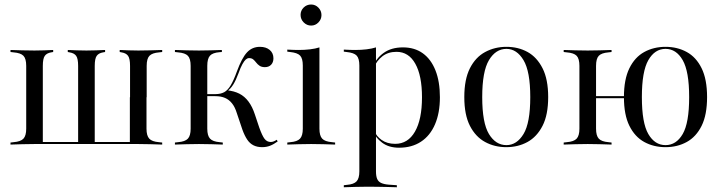

<svg xmlns="http://www.w3.org/2000/svg" viewBox="-20 -631 3155 838"><path d="M130.6 -2.4Q101.6 -2.4 77 -1.6Q52.4 -0.8 25.8 0V-8.9L39.5 -10.5Q70.2 -12.9 82.3 -25.8Q94.4 -38.7 94.4 -69.4V-343.5Q94.4 -375 82.3 -387.5Q70.2 -400 39.5 -402.4L25.8 -404V-412.9Q52.4 -412.1 77 -411.3Q101.6 -410.5 130.6 -410.5Q153.2 -410.5 173 -411.3Q192.7 -412.1 212.1 -412.9V-404L203.2 -402.4Q183.9 -399.2 175.4 -387.1Q166.9 -375 166.9 -343.5V-11.3H613.7L620.2 -2.4H130.6ZM321 -3.2V-343.5Q321 -375 312.5 -387.1Q304 -399.2 283.9 -402.4L275.8 -404V-412.9Q295.2 -412.1 314.5 -411.3Q333.9 -410.5 357.3 -410.5Q379.8 -410.5 399.6 -411.3Q419.4 -412.1 438.7 -412.9V-404L429.8 -402.4Q410.5 -399.2 402 -387.1Q393.5 -375 393.5 -343.5V-3.2ZM547.6 -206.5V-343.5Q547.6 -375 539.1 -387.1Q530.6 -399.2 510.5 -402.4L502.4 -404V-412.9Q521.8 -412.1 541.1 -411.3Q560.5 -410.5 583.9 -410.5Q612.1 -410.5 636.7 -411.3Q661.3 -412.1 687.9 -412.9V-404L674.2 -402.4Q644.4 -400 632.3 -387.5Q620.2 -375 620.2 -343.5V-206.5ZM546.8 -2.4V-206.5H619.4V-69.4Q619.4 -38.7 631.5 -25.8Q643.5 -12.9 673.4 -10.5L687.9 -8.9V0Q661.3 -0.8 636.3 -1.6Q611.3 -2.4 583.1 -2.4H582.3Z M812.1 -206.5V-343.5Q812.1 -375 800 -387.5Q787.9 -400 757.3 -402.4L743.5 -404V-412.9Q770.2 -412.1 794.8 -411.3Q819.4 -410.5 848.4 -410.5Q875 -410.5 898.8 -411.3Q922.6 -412.1 948.4 -412.9V-404L937.9 -403.2Q908.1 -400.8 896.4 -387.9Q884.7 -375 884.7 -343.5V-206.5ZM848.4 -2.4Q819.4 -2.4 794.8 -1.6Q770.2 -0.8 743.5 0V-8.9L757.3 -10.5Q787.9 -12.9 800 -25.8Q812.1 -38.7 812.1 -69.4V-206.5H884.7V-69.4Q884.7 -38.7 896.8 -25.8Q908.9 -12.9 938.7 -10.5L952.4 -8.9V0Q925.8 -0.8 901.2 -1.6Q876.6 -2.4 848.4 -2.4ZM1124.2 11.3Q1102.4 11.3 1086.3 3.2Q1070.2 -4.8 1058.9 -21.8Q1047.6 -38.7 1037.9 -65.3L1013.7 -137.1Q1005.6 -163.7 992.7 -179.8Q979.8 -196 962.1 -203.6Q944.4 -211.3 919.4 -211.3H877.4V-220.2H920.2Q942.7 -220.2 958.5 -228.6Q974.2 -237.1 987.1 -258.9Q1000 -280.6 1013.7 -318.5Q1035.5 -378.2 1058.1 -402.4Q1080.6 -426.6 1114.5 -426.6Q1141.1 -426.6 1157.3 -412.9Q1173.4 -399.2 1173.4 -376.6Q1173.4 -358.9 1163.3 -348.4Q1153.2 -337.9 1136.3 -337.9Q1121.8 -337.9 1112.9 -344Q1104 -350 1098 -358.1Q1091.9 -366.1 1085.1 -371.8Q1078.2 -377.4 1066.9 -377.4Q1059.7 -377.4 1052.8 -371.4Q1046 -365.3 1037.9 -350.8Q1029.8 -336.3 1021 -311.3Q1009.7 -280.6 997.6 -261.3Q985.5 -241.9 969.4 -231.5V-237.1Q1001.6 -233.9 1024.6 -222.2Q1047.6 -210.5 1064.5 -187.9Q1081.5 -165.3 1092.7 -130.6L1111.3 -75Q1124.2 -38.7 1134.7 -25Q1145.2 -11.3 1162.1 -11.3Q1173.4 -11.3 1187.9 -21L1191.9 -13.7Q1174.2 -0.8 1158.5 5.2Q1142.7 11.3 1124.2 11.3Z M1301.6 -206.5V-345.2Q1301.6 -375.8 1289.9 -388.3Q1278.2 -400.8 1246 -404L1233.9 -405.6V-414.5Q1250.8 -413.7 1261.7 -413.3Q1272.6 -412.9 1283.1 -412.9Q1309.7 -412.9 1333.1 -415.7Q1356.5 -418.5 1374.2 -424.2V-414.5V-206.5ZM1337.9 -2.4Q1309.7 -2.4 1285.1 -1.6Q1260.5 -0.8 1233.9 0V-8.9L1247.6 -10.5Q1277.4 -12.9 1289.5 -25.8Q1301.6 -38.7 1301.6 -69.4V-206.5H1374.2V-69.4Q1374.2 -38.7 1386.3 -25.8Q1398.4 -12.9 1429 -10.5L1442.7 -8.9V0Q1416.1 -0.8 1391.1 -1.6Q1366.1 -2.4 1337.9 -2.4ZM1337.9 -519.4Q1319.4 -519.4 1305.6 -533.1Q1291.9 -546.8 1291.9 -566.1Q1291.9 -584.7 1305.2 -598Q1318.5 -611.3 1337.9 -611.3Q1356.5 -611.3 1369.8 -597.6Q1383.1 -583.9 1383.1 -565.3Q1383.1 -546.8 1369.8 -533.1Q1356.5 -519.4 1337.9 -519.4Z M1584.7 183.9Q1556.5 183.9 1531.9 184.7Q1507.3 185.5 1480.6 186.3V177.4L1494.4 175.8Q1524.2 173.4 1536.3 160.5Q1548.4 147.6 1548.4 116.9V-206.5H1621V116.9Q1621 137.9 1626.2 150Q1631.5 162.1 1644 167.7Q1656.5 173.4 1677.4 175L1712.1 177.4V186.3Q1691.1 185.5 1670.6 185.1Q1650 184.7 1629 184.3Q1608.1 183.9 1584.7 183.9ZM1738.7 -424.2Q1789.5 -424.2 1825.4 -398.4Q1861.3 -372.6 1880.6 -323.8Q1900 -275 1900 -206.5Q1900 -137.9 1878.6 -88.3Q1857.3 -38.7 1817.3 -12.5Q1777.4 13.7 1721.8 13.7Q1676.6 13.7 1647.6 -8.5Q1618.5 -30.6 1612.9 -52.4L1616.1 -57.3Q1621.8 -37.1 1645.6 -20.2Q1669.4 -3.2 1704.8 -3.2Q1760.5 -3.2 1791.1 -56.5Q1821.8 -109.7 1821.8 -206.5Q1821.8 -300.8 1792.7 -352.8Q1763.7 -404.8 1710.5 -404.8Q1674.2 -404.8 1649.2 -385.5Q1624.2 -366.1 1612.1 -336.3L1608.9 -341.1Q1621 -375.8 1654.4 -400Q1687.9 -424.2 1738.7 -424.2ZM1548.4 -206.5V-345.2Q1548.4 -375.8 1536.7 -388.3Q1525 -400.8 1492.7 -404L1480.6 -405.6V-414.5Q1497.6 -413.7 1508.5 -413.3Q1519.4 -412.9 1529.8 -412.9Q1556.5 -412.9 1579.8 -415.7Q1603.2 -418.5 1621 -424.2V-414.5V-206.5Z M2189.5 11.3Q2138.7 11.3 2097.2 -11.3Q2055.6 -33.9 2031 -81.9Q2006.5 -129.8 2006.5 -207.3Q2006.5 -284.7 2031 -333.1Q2055.6 -381.5 2097.6 -404Q2139.5 -426.6 2190.3 -426.6Q2241.9 -426.6 2282.7 -404Q2323.4 -381.5 2348 -333.1Q2372.6 -284.7 2372.6 -207.3Q2372.6 -129.8 2348 -81.9Q2323.4 -33.9 2282.3 -11.3Q2241.1 11.3 2189.5 11.3ZM2190.3 2.4Q2235.5 2.4 2264.9 -46Q2294.4 -94.4 2294.4 -207.3Q2294.4 -319.4 2264.9 -368.5Q2235.5 -417.7 2190.3 -417.7Q2143.5 -417.7 2114.1 -368.5Q2084.7 -319.4 2084.7 -207.3Q2084.7 -94.4 2114.1 -46Q2143.5 2.4 2190.3 2.4Z M2508.9 -206.5V-343.5Q2508.9 -375 2496.8 -387.5Q2484.7 -400 2454 -402.4L2440.3 -404V-412.9Q2466.9 -412.1 2491.5 -411.3Q2516.1 -410.5 2545.2 -410.5Q2573.4 -410.5 2598 -411.3Q2622.6 -412.1 2649.2 -412.9V-404L2635.5 -402.4Q2605.6 -400 2593.5 -387.5Q2581.5 -375 2581.5 -343.5V-206.5ZM2545.2 -2.4Q2516.1 -2.4 2491.5 -1.6Q2466.9 -0.8 2440.3 0V-8.9L2454 -10.5Q2484.7 -12.9 2496.8 -25.8Q2508.9 -38.7 2508.9 -69.4V-206.5H2581.5V-69.4Q2581.5 -38.7 2593.5 -25.8Q2605.6 -12.9 2635.5 -10.5L2649.2 -8.9V0Q2622.6 -0.8 2598 -1.6Q2573.4 -2.4 2545.2 -2.4ZM2884.7 11.3Q2833.1 11.3 2791.9 -11.3Q2750.8 -33.9 2727 -81.9Q2703.2 -129.8 2703.2 -207.3Q2703.2 -284.7 2727 -333.1Q2750.8 -381.5 2791.9 -404Q2833.1 -426.6 2884.7 -426.6Q2936.3 -426.6 2977.4 -404Q3018.5 -381.5 3042.3 -333.1Q3066.1 -284.7 3066.1 -207.3Q3066.1 -129.8 3042.3 -81.9Q3018.5 -33.9 2977.4 -11.3Q2936.3 11.3 2884.7 11.3ZM2547.6 -202.4V-211.3H2737.1V-202.4ZM2884.7 2.4Q2931.5 2.4 2959.7 -46Q2987.9 -94.4 2987.9 -207.3Q2987.9 -319.4 2959.7 -368.5Q2931.5 -417.7 2884.7 -417.7Q2837.9 -417.7 2809.7 -368.5Q2781.5 -319.4 2781.5 -207.3Q2781.5 -94.4 2809.7 -46Q2837.9 2.4 2884.7 2.4Z"/></svg>

Font: Playfair 144pt SemiCondensed Light
Style: Regular
Weight: 300
Width: 4
Designer: Claus Eggers Sørensen
Foundry: Claus Eggers Sørensen
Version: Version 2.203